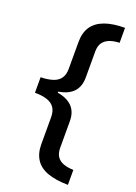

<svg xmlns="http://www.w3.org/2000/svg" viewBox="-163 -779 710 1002"><g transform="rotate(20 192.0 -278.0)"><path d="M350 158Q282 157 237 141Q192 125 169.5 91Q147 57 147 6V-143Q147 -177 133 -197Q119 -217 91.5 -226Q64 -235 24 -235V-321Q64 -322 91.5 -331Q119 -340 133 -360Q147 -380 147 -412V-562Q147 -614 170 -647.5Q193 -681 238.5 -697.5Q284 -714 350 -714V-631Q318 -630 295 -621Q272 -612 259 -594Q246 -576 246 -544V-400Q246 -350 218.5 -320.5Q191 -291 136 -282V-276Q192 -266 219 -236.5Q246 -207 246 -158V-11Q246 20 258.5 38.5Q271 57 294 65.5Q317 74 350 75Z"/></g></svg>

Font: Noto Sans Armenian Medium
Style: Regular
Weight: 500
Designer: Monotype Design Team
Foundry: Monotype Imaging Inc.
Version: Version 2.007